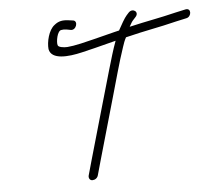

<svg xmlns="http://www.w3.org/2000/svg" viewBox="-49 -708 824 756"><g transform="rotate(-5 363.5 -330.0)"><path d="M159 -533C167 -490 234 -496 289 -509C313 -514 358 -526 425 -543C412 -508 402 -473 390 -432C358 -322 321 -191 289 -80L273 -23C271 -14 276 -4 286 -4C296 -4 306 -10 309 -21L325 -78C347 -154 373 -247 395 -323C415 -392 431 -454 452 -516C456 -529 461 -542 467 -553C552 -574 597 -580 669 -598L710 -607C732 -611 734 -647 710 -642L669 -633C604 -617 558 -610 485 -593C492 -606 497 -614 501 -618L511 -629C529 -648 503 -667 486 -649L477 -639C468 -629 454 -604 442 -582L425 -578C357 -561 312 -549 288 -544C266 -539 247 -536 234 -535C220 -534 197 -537 196 -546C192 -557 199 -604 217 -604C221 -605 227 -605 236 -604L252 -601C274 -596 286 -633 266 -637L251 -639C224 -643 208 -640 191 -626C167 -608 156 -561 159 -533Z"/></g></svg>

Font: Stray Cat
Style: Obl
Weight: 400
Version: Version 1.0